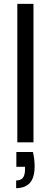

<svg xmlns="http://www.w3.org/2000/svg" viewBox="-20 -740 265 998"><path d="M70 0V-720H154V0ZM64 238V198Q89 198 99.5 183.5Q110 169 110 141V127H65V50H151Q156 70 158 89Q160 108 160 124Q160 184 135 211Q110 238 64 238Z"/></svg>

Font: DM Sans 11pt
Style: Regular
Weight: 400
Version: Version 4.004;gftools[0.9.30]